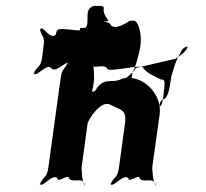

<svg xmlns="http://www.w3.org/2000/svg" viewBox="-20 -746 693 647"><path d="M188 -648C176 -648 171 -647 168 -629C148 -611 127 -658 117 -649C114 -631 118 -664 115 -646C120 -619 132 -628 127 -592L122 -553C117 -517 107 -527 94 -500C91 -482 99 -515 96 -497C104 -488 139 -534 153 -516C167 -498 203 -542 211 -533C208 -515 212 -554 209 -536C196 -509 189 -516 184 -480L143 -182C138 -146 128 -154 115 -127C112 -109 119 -142 116 -124C125 -116 159 -163 174 -145C171 -127 215 -163 212 -145C227 -127 259 -152 264 -124C261 -106 270 -145 267 -127C256 -118 255 -182 255 -182L275 -329C277 -343 321 -411 352 -393C385 -375 408 -379 401 -329L381 -182C376 -146 367 -154 353 -127C350 -109 357 -142 354 -124C363 -116 398 -163 413 -145C410 -127 453 -163 450 -145C465 -127 497 -152 503 -124C500 -106 509 -145 506 -127C495 -118 493 -182 493 -182L518 -360C528 -432 455 -499 392 -481C360 -463 335 -487 307 -450C295 -425 290 -450 282 -424C279 -406 288 -442 285 -424C286 -412 295 -463 294 -455L297 -478C297 -478 298 -544 287 -536C284 -518 288 -552 285 -534C290 -507 326 -534 341 -516C338 -498 466 -534 463 -516C477 -498 503 -488 523 -478C535 -478 538 -478 530 -418C523 -366 508 -394 528 -411C546 -411 552 -450 556 -480C558 -497 577 -556 588 -566C590 -577 601 -589 612 -589C614 -580 590 -559 571 -548L438 -517C419 -487 391 -480 401 -472C419 -472 422 -470 427 -505C436 -513 451 -575 453 -590C459 -635 446 -668 435 -676C429 -676 421 -677 416 -675C391 -659 366 -648 353 -661C355 -674 306 -674 338 -674C355 -674 333 -684 329 -710C332 -728 328 -726 296 -726C271 -718 276 -695 275 -690C274 -685 278 -660 267 -652C249 -652 250 -654 249 -644C241 -642 215 -648 188 -648Z"/></svg>

Font: Hussar Przerywany
Style: Obl
Weight: 400
Foundry: Cannot Into Space Fonts
Version: Version 0.982